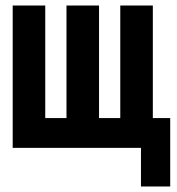

<svg xmlns="http://www.w3.org/2000/svg" viewBox="-20 -536 640 696"><path d="M491 140H597V-108H534V-516H416V-108H339V-516H221V-108H144V-516H26V0H491Z"/></svg>

Font: IBM Plex Mono
Style: Bold
Weight: 700
Monospace: yes
Designer: Mike Abbink, Paul van der Laan, Pieter van Rosmalen
Foundry: Bold Monday
Version: Version 2.004